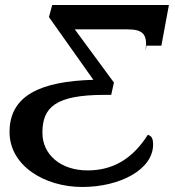

<svg xmlns="http://www.w3.org/2000/svg" viewBox="-20 -734 696 765"><path d="M590 -158C590 -181 585 -192 569 -197C508 -101 430 -55 329 -55C223 -55 149 -117 149 -205C149 -306 200 -356 397 -356H423L434 -405L278 -617H488C550 -617 567 -597 561 -538C560 -532 560 -532 560 -532C562 -568 562 -554 561 -538C562 -542 563 -547 563 -552H623L653 -714H188L175 -666L352 -416C140 -410 18 -353 18 -208C18 -74 157 11 308 11C457 11 590 -58 590 -158Z"/></svg>

Font: Noto Serif Semi
Style: Italic
Weight: 600
Italic angle: -12°
Designer: Monotype Design Team
Foundry: Monotype Imaging Inc.
Version: Version 1.901